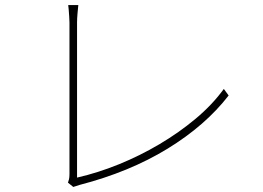

<svg xmlns="http://www.w3.org/2000/svg" viewBox="-20 -747 1040 760"><path d="M249 -24Q251 -29 253 -37Q255 -45 255 -57Q255 -69 255 -112Q255 -155 255 -216.5Q255 -278 255 -346.5Q255 -415 255 -479Q255 -543 255 -591Q255 -639 255 -658Q255 -666 254 -680.5Q253 -695 252 -708.5Q251 -722 250 -727H290Q289 -719 287 -696Q285 -673 285 -659Q285 -642 285 -602Q285 -562 285 -507.5Q285 -453 285 -392Q285 -331 285 -272Q285 -213 285 -163.5Q285 -114 285 -82Q285 -50 285 -44Q368 -63 451.5 -97Q535 -131 612.5 -177Q690 -223 755.5 -278Q821 -333 866 -395L885 -369Q793 -250 642.5 -158Q492 -66 295 -15Q284 -12 270 -7Z"/></svg>

Font: Source Han Sans SC ExtraLight
Style: Regular
Weight: 250
Designer: Ryoko NISHIZUKA 西塚涼子 (kana, bopomofo & ideographs); Paul D. Hunt (Latin, Greek & Cyrillic); Sandoll Communications 산돌커뮤니
Foundry: Adobe
Version: Version 2.004;hotconv 1.0.118;makeotfexe 2.5.65603